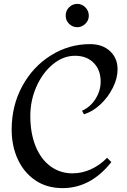

<svg xmlns="http://www.w3.org/2000/svg" viewBox="-20 -957 654 988"><path d="M585 -600Q585 -554 560.5 -505Q536 -456 496 -419Q456 -382 412 -369L402 -387Q445 -406 471.5 -448Q498 -490 498 -537Q498 -597 462 -633.5Q426 -670 366 -670Q306 -670 253 -627Q200 -584 168 -512.5Q136 -441 136 -360Q136 -272 163 -205Q190 -138 239.5 -101.5Q289 -65 353 -65Q401 -65 447 -85.5Q493 -106 531 -145L553 -123Q447 11 302 11Q221 11 162 -29Q103 -69 71.5 -137.5Q40 -206 40 -290Q40 -413 94.5 -513.5Q149 -614 242 -672Q335 -730 443 -730Q507 -730 546 -694Q585 -658 585 -600ZM437 -876Q437 -852 419 -834.5Q401 -817 378 -817Q353 -817 335.5 -834.5Q318 -852 318 -876Q318 -902 335.5 -919.5Q353 -937 378 -937Q402 -937 419.5 -919Q437 -901 437 -876Z"/></svg>

Font: Amita
Style: Regular
Weight: 400
Designer: Eduardo Rodriguez Tunni, Modular Infotech, Brian J. Bonislawsky
Foundry: Eduardo Rodriguez Tunni, Modular Infotech, Brian J. Bonislawsky
Version: Version 1.004